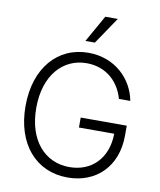

<svg xmlns="http://www.w3.org/2000/svg" viewBox="-102 -1044 945 1134"><g transform="rotate(10 370.5 -477.0)"><path d="M599.8 -500H668C644.5 -628.2 535.5 -737.2 376.4 -737.2C192.1 -737.2 63.9 -591.6 63.9 -363.6C63.9 -136 190.7 9.9 381 9.9C551.1 9.9 672.9 -106.2 672.9 -292.6V-352.3H396.7V-292.6H608.3C606.5 -143.8 513.1 -52.6 381 -52.6C234 -52.6 128.2 -168.3 128.2 -363.6C128.2 -559.7 234.7 -674.7 376.4 -674.7C496.4 -674.7 573.5 -596.6 599.8 -500ZM345.5 -802.9H402.3L511.4 -964.1H436.4Z"/></g></svg>

Font: Karasuma Gothic
Style: Light
Weight: 300
Designer: Rasmus Andersson / Ryoko Nishizuka
Foundry: rsms
Version: Version 1.00